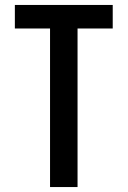

<svg xmlns="http://www.w3.org/2000/svg" viewBox="-20 -755 515 775"><path d="M182 0V-640H40V-735H435V-640H293V0Z"/></svg>

Font: Iosevka QP
Style: Bold
Weight: 700
Designer: Belleve Invis
Foundry: Belleve Invis
Version: Version 20.0.0; ttfautohint (v1.8.4)